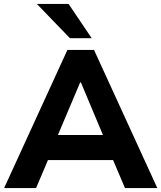

<svg xmlns="http://www.w3.org/2000/svg" viewBox="-20 -960 823 980"><path d="M1 0 324 -705H460L783 0H618L535 -195L600 -143H182L247 -195L164 0ZM389 -539 260 -234 234 -271H548L521 -234L393 -539ZM337 -765 168 -940H330L448 -765Z"/></svg>

Font: Nunito Sans 9pt ExtraBold
Style: Regular
Weight: 800
Version: Version 3.101;gftools[0.9.27]